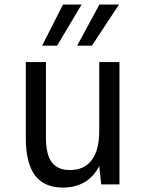

<svg xmlns="http://www.w3.org/2000/svg" viewBox="-20 -823 642 857"><path d="M261.2 -802.7H344.2L234.9 -619.1H168ZM423.8 -802.7H511.2L390.1 -619.1H324.2ZM260.7 14.2Q176.8 14.2 136 -40.5Q95.2 -95.2 95.2 -207V-545.9H185.1V-207Q185.1 -133.3 211.2 -98.6Q237.3 -64 292 -64Q356 -64 389.4 -108.4Q422.9 -152.8 422.9 -236.8V-545.9H513.2V0H431.6L422.9 -82Q398.9 -34.7 357.9 -10.3Q316.9 14.2 260.7 14.2Z"/></svg>

Font: Hack
Style: Regular
Weight: 400
Monospace: yes
Designer: Christopher Simpkins
Foundry: Christopher Simpkins
Version: Version 2.019; ttfautohint (v1.4.1) -l 4 -r 80 -G 350 -x 0 -